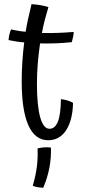

<svg xmlns="http://www.w3.org/2000/svg" viewBox="-20 -682 411 920"><path d="M272 -207Q288 -205 303.5 -200.5Q319 -196 330 -189Q328 -105 296.5 -57.5Q265 -10 211 -10Q148 -10 116 -81.5Q84 -153 84 -293Q84 -339 87 -385Q90 -431 96 -479Q77 -480 58.5 -483Q40 -486 21 -490Q22 -504 25 -517Q28 -530 33 -541Q52 -537 69 -534Q86 -531 103 -530Q107 -556 113.5 -586.5Q120 -617 131 -662Q152 -661 172.5 -657.5Q193 -654 212 -648Q202 -615 194 -584Q186 -553 181 -524Q221 -523 259 -524.5Q297 -526 333 -529Q333 -519 330.5 -506.5Q328 -494 324 -480Q287 -476 248.5 -474.5Q210 -473 172 -474Q165 -427 161 -378Q157 -329 157 -282Q157 -176 172.5 -120.5Q188 -65 217 -65Q244 -65 257.5 -99.5Q271 -134 272 -207ZM160 29Q178 25 192.5 24Q207 23 224 25Q226 71 217 120Q208 169 187 218Q172 217 160 215Q148 213 137 208Q151 160 156.5 117.5Q162 75 160 29Z"/></svg>

Font: Atma
Style: Regular
Weight: 400
Designer: Gregori Vincens, Jeremie Hornus, Riccardo Olocco, Yoann Minet.
Foundry: black foundry
Version: Version 1.102;PS 1.100;hotconv 1.0.86;makeotf.lib2.5.63406